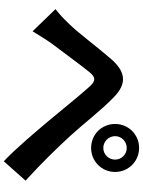

<svg xmlns="http://www.w3.org/2000/svg" viewBox="113 -886 773 1040"><g transform="rotate(90 500.0 -366.5)"><path d="M30 -280 150 -156C167 -183 190 -222 213 -255C256 -312 328 -410 368 -460C397 -497 417 -502 451 -463C499 -410 574 -316 636 -242C699 -168 782 -68 854 0L959 -118C864 -204 778 -293 714 -363C655 -427 576 -530 507 -596C434 -668 369 -661 300 -581C237 -509 161 -406 114 -358C84 -326 60 -304 30 -280ZM718 -603C718 -638 747 -666 782 -666C817 -666 845 -638 845 -603C845 -568 817 -539 782 -539C747 -539 718 -568 718 -603ZM652 -603C652 -530 709 -473 782 -473C854 -473 912 -530 912 -603C912 -675 854 -733 782 -733C709 -733 652 -675 652 -603Z"/></g></svg>

Font: Noto Sans CJK TC
Style: Bold
Weight: 700
Designer: Ryoko NISHIZUKA 西塚涼子 (kana, bopomofo & ideographs); Paul D. Hunt (Latin, Greek & Cyrillic); Sandoll Communications 산돌커뮤니
Foundry: Adobe
Version: Version 2.004;hotconv 1.0.118;makeotfexe 2.5.65603